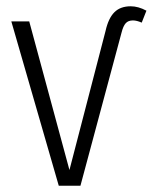

<svg xmlns="http://www.w3.org/2000/svg" viewBox="-20 -591 486 611"><path d="M236 0H167L16 -523H73L201 -50L316 -493Q325 -533 344 -552Q363 -571 396 -571Q420 -571 446 -557L431 -519Q415 -526 403 -526Q388 -526 380 -517Q372 -508 367 -488Z"/></svg>

Font: Fira Sans Extra Condensed Light
Style: Regular
Weight: 300
Width: 1
Designer: Carrois Corporate & Edenspiekermann AG
Foundry: Carrois Corporate GbR & Edenspiekermann AG
Version: Version 4.203